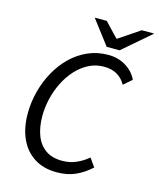

<svg xmlns="http://www.w3.org/2000/svg" viewBox="-125 -930 852 1030"><g transform="rotate(15 301.0 -415.0)"><path d="M288.4 12Q214.4 12 162.7 -21.4Q110.9 -54.8 84.1 -114.5Q57.4 -174.2 57.4 -252.7Q57.4 -315 73.1 -375.3Q88.8 -435.7 117.9 -488.5Q146.9 -541.4 188.3 -581.8Q229.7 -622.2 281.7 -645.3Q333.7 -668.3 394.3 -668.3Q450.3 -668.3 492.7 -642Q535.2 -615.8 555.5 -572.9L509.6 -533.5Q491 -567.2 460.7 -584.2Q430.5 -601.2 389.2 -601.2Q342.9 -601.2 303.9 -581Q264.8 -560.8 233.8 -526.6Q202.9 -492.3 180.9 -448.2Q159 -404 147.7 -355.5Q136.5 -306.9 136.5 -260Q136.5 -200.3 153.7 -154Q170.9 -107.7 207.3 -81.4Q243.7 -55.1 300.9 -55.1Q342.7 -55.1 378.5 -70.8Q414.3 -86.4 444 -111.7L477 -65.1Q439.5 -30.3 394.3 -9.1Q349.2 12 288.4 12ZM374.1 -707.6 271.6 -842.3H338.4L412.6 -764.1H416.6L532.8 -842.3H602.1L445.8 -707.6Z"/></g></svg>

Font: Source Sans 3
Style: Italic
Weight: 200
Italic angle: -11°
Designer: Paul D. Hunt
Foundry: Adobe
Version: Version 3.046;hotconv 1.0.118;makeotfexe 2.5.65603